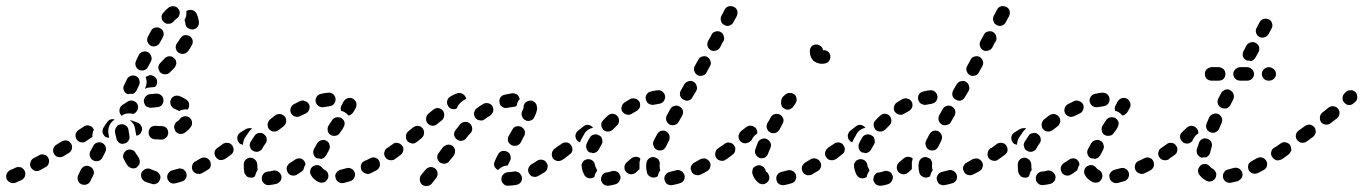

<svg xmlns="http://www.w3.org/2000/svg" viewBox="-36 -586 4530 638"><path d="M264 -32Q255 -37 246 -34Q238 -31 233 -23L224 -4Q220 4 223 13Q225 22 234 26Q238 28 242 28Q247 29 251 27Q255 26 259 23Q262 20 264 16L273 -2Q278 -10 275 -19Q272 -28 264 -32ZM486 23Q482 25 478 26Q473 27 469 25Q457 22 445 17Q437 12 434 4Q431 -5 435 -14Q437 -18 441 -20Q444 -23 448 -25Q452 -26 457 -26Q461 -26 465 -24Q473 -20 480 -18Q487 -16 491 -11Q496 -6 497 0Q497 3 497 6Q497 7 497 8Q497 8 496 9Q495 14 492 17Q490 21 486 23ZM583 -11Q582 -15 579 -18Q576 -22 572 -24Q568 -26 563 -26Q559 -27 555 -25Q545 -22 537 -20Q528 -18 523 -10Q518 -2 520 7Q521 11 524 15Q526 18 530 21Q534 23 538 24Q543 24 547 23Q557 21 568 17Q577 15 582 6Q586 -2 583 -11ZM46 -18Q44 -22 41 -25Q38 -28 34 -30Q29 -31 25 -31Q20 -31 16 -29Q7 -24 -2 -21Q-10 -17 -14 -8Q-17 0 -14 9Q-10 17 -1 21Q7 24 16 21Q25 17 36 12Q44 8 47 -1Q50 -10 46 -18ZM664 -34Q665 -39 664 -43Q664 -47 662 -51Q657 -59 648 -62Q639 -64 631 -60Q622 -55 614 -50Q605 -46 603 -37Q600 -28 604 -20Q606 -16 610 -13Q613 -10 617 -9Q622 -8 626 -8Q630 -8 634 -10Q644 -15 653 -21Q657 -23 660 -26Q663 -30 664 -34ZM124 -62Q120 -70 111 -72Q102 -75 94 -70L75 -60Q67 -55 65 -46Q62 -37 67 -29Q72 -21 81 -18Q90 -16 98 -21L116 -31Q124 -35 126 -44Q129 -53 124 -62ZM387 -37Q381 -46 376 -56Q371 -64 374 -73Q377 -82 385 -87Q389 -89 393 -89Q398 -90 402 -88Q406 -87 410 -84Q413 -81 415 -77Q420 -69 425 -62Q427 -58 428 -54Q429 -49 428 -45Q428 -42 427 -40Q426 -38 424 -36Q422 -34 420 -32Q420 -31 420 -31Q419 -31 419 -30Q411 -25 402 -27Q393 -29 387 -37ZM315 -98Q314 -102 311 -105Q308 -109 304 -111Q296 -115 287 -112Q278 -110 274 -101L264 -83Q260 -75 263 -66Q266 -57 274 -53Q282 -49 291 -51Q300 -54 304 -62L314 -81Q316 -85 316 -89Q317 -93 315 -98ZM718 -90Q716 -94 712 -96Q708 -98 704 -99Q700 -100 695 -99Q691 -98 687 -95Q679 -90 677 -81Q676 -71 681 -64Q684 -60 687 -58Q691 -55 696 -54Q700 -54 704 -55Q709 -56 712 -58L713 -59Q721 -64 722 -73Q724 -82 718 -90ZM200 -109Q197 -113 194 -116Q190 -118 186 -119Q181 -120 177 -119Q172 -118 169 -116L151 -105Q143 -100 141 -91Q139 -82 144 -74Q147 -70 150 -67Q154 -65 158 -64Q163 -63 167 -64Q172 -65 175 -67L193 -78Q201 -83 203 -92Q205 -101 200 -109ZM360 -111Q364 -109 369 -108Q373 -108 377 -109Q387 -111 391 -119Q396 -126 394 -135Q392 -145 391 -154Q390 -163 382 -169Q375 -174 365 -173Q361 -172 357 -170Q353 -168 351 -164Q348 -160 347 -156Q346 -152 346 -147Q348 -136 351 -126Q352 -121 354 -118Q357 -114 360 -111ZM268 -129 250 -117Q243 -111 234 -113Q224 -115 219 -122Q214 -130 215 -139Q217 -148 225 -154L242 -165Q245 -168 250 -169Q254 -170 259 -169Q263 -168 267 -166Q271 -164 273 -160Q274 -159 274 -158Q275 -157 276 -155Q272 -148 271 -139Q271 -135 271 -131Q270 -131 269 -130Q268 -129 268 -129ZM465 -163Q462 -160 460 -156Q458 -152 458 -147Q457 -138 463 -131Q469 -124 479 -123Q490 -123 501 -122Q505 -122 509 -124Q513 -126 516 -129Q520 -132 521 -136Q523 -140 523 -145Q523 -154 517 -161Q510 -167 501 -167Q491 -167 482 -168Q477 -168 473 -167Q469 -166 465 -163ZM332 -177Q338 -184 345 -189Q338 -191 331 -189Q324 -186 320 -180Q314 -172 308 -162Q305 -158 305 -154Q304 -149 305 -145Q306 -141 309 -137Q311 -133 315 -131Q318 -129 321 -129Q324 -128 327 -128Q325 -136 324 -144Q323 -152 325 -161Q327 -170 332 -177ZM413 -157Q414 -149 416 -140Q417 -138 417 -135Q419 -135 421 -136Q422 -137 424 -137Q428 -139 431 -143Q433 -146 435 -151Q438 -160 433 -168Q429 -176 420 -179Q411 -182 403 -185Q401 -186 399 -186Q397 -187 395 -187Q395 -187 395 -187Q403 -181 408 -173Q412 -166 413 -157ZM552 -182Q559 -186 562 -191Q565 -195 569 -197Q573 -199 577 -200Q582 -200 586 -199Q590 -198 594 -195Q601 -189 602 -180Q603 -171 598 -164Q590 -153 578 -145Q570 -140 561 -141Q552 -143 546 -151Q546 -152 546 -152Q545 -153 545 -154Q544 -157 543 -161Q542 -163 543 -164Q543 -166 543 -168Q544 -172 546 -176Q549 -180 552 -182ZM369 -236Q379 -243 389 -249Q397 -254 406 -251Q415 -249 420 -241Q422 -237 423 -232Q423 -228 422 -224Q421 -219 418 -216Q415 -212 412 -210Q410 -209 407 -207Q402 -209 396 -209Q387 -210 378 -207Q373 -205 368 -201Q367 -202 367 -203Q366 -203 366 -204Q360 -211 361 -221Q362 -230 369 -236ZM537 -229Q534 -232 532 -236Q530 -240 530 -244Q529 -249 531 -253Q534 -262 542 -266Q551 -270 560 -267Q573 -262 583 -255Q591 -250 592 -241Q594 -231 589 -224Q589 -223 588 -223Q588 -222 588 -222Q581 -223 575 -222Q566 -221 559 -217Q559 -217 558 -217Q558 -217 558 -218Q552 -221 545 -224Q540 -226 537 -229ZM502 -237Q505 -241 506 -245Q508 -249 507 -254Q507 -263 500 -269Q493 -275 484 -275Q472 -274 461 -273Q452 -271 447 -264Q441 -257 442 -247Q443 -243 445 -239Q447 -235 451 -232Q454 -230 459 -229Q463 -227 467 -228Q476 -229 486 -230Q491 -230 495 -232Q499 -234 502 -237ZM377 -304 386 -323Q390 -331 399 -334Q408 -337 416 -333Q425 -329 427 -320Q430 -311 426 -303L417 -284Q415 -281 412 -278Q410 -276 406 -274Q400 -275 393 -274Q391 -274 389 -273Q388 -273 388 -274Q387 -274 386 -274Q378 -278 375 -287Q372 -296 377 -304ZM449 -327Q448 -328 448 -329Q448 -330 449 -330Q449 -330 449 -331Q450 -331 450 -331Q451 -331 451 -332Q456 -333 460 -336Q465 -337 471 -335Q476 -333 480 -329Q487 -322 486 -313Q486 -303 479 -297Q468 -296 458 -295Q452 -294 446 -291V-292Q450 -300 451 -309Q452 -318 449 -327ZM550 -377Q549 -382 548 -386Q546 -390 542 -393Q539 -396 535 -398Q531 -399 526 -399Q522 -399 518 -397Q514 -395 511 -392Q504 -384 497 -377Q490 -370 490 -361Q491 -352 497 -345Q504 -339 513 -339Q523 -339 529 -346Q537 -354 544 -361Q547 -365 548 -369Q550 -373 550 -377ZM426 -354Q435 -350 444 -353Q452 -356 456 -364L466 -383Q470 -392 466 -400Q463 -409 455 -413Q447 -417 438 -414Q429 -411 425 -403L416 -384Q412 -375 415 -367Q418 -358 426 -354ZM594 -466Q593 -466 593 -467Q592 -467 592 -467Q591 -467 590 -468Q588 -468 586 -469Q583 -469 581 -469Q579 -469 577 -469Q572 -468 569 -465Q565 -462 563 -458Q558 -451 552 -442Q547 -435 548 -426Q550 -416 557 -411Q565 -406 574 -407Q583 -409 589 -416Q596 -426 601 -435Q606 -443 604 -452Q602 -461 594 -466ZM465 -434Q473 -430 482 -433Q491 -436 495 -444Q500 -453 505 -462Q507 -466 508 -470Q508 -475 507 -479Q506 -483 503 -487Q500 -490 496 -492Q488 -497 479 -494Q470 -492 466 -484Q461 -475 456 -465Q451 -456 454 -447Q457 -439 465 -434ZM617 -541Q623 -528 625 -513Q626 -504 620 -496Q614 -489 604 -488Q600 -488 596 -489Q591 -491 588 -493Q584 -496 582 -500Q580 -504 580 -509Q579 -515 577 -520Q582 -527 583 -536Q584 -542 583 -549Q584 -549 585 -550Q586 -550 587 -551Q595 -555 604 -552Q613 -549 617 -541ZM508 -513Q515 -506 524 -507Q534 -507 540 -514Q546 -521 552 -525Q555 -528 558 -531Q560 -535 561 -540Q562 -544 561 -548Q560 -553 557 -556Q554 -560 551 -562Q547 -565 542 -565Q538 -566 534 -565Q529 -564 526 -562Q516 -555 507 -544Q500 -537 501 -528Q501 -519 508 -513Z M896 15Q899 11 899 6Q900 2 899 -2Q896 -11 888 -16Q880 -21 871 -19Q862 -16 854 -16Q845 -15 839 -8Q833 0 834 9Q834 13 836 17Q838 21 842 24Q845 27 849 28Q854 30 858 29Q870 28 882 25Q887 24 890 21Q894 18 896 15ZM1143 -12Q1141 -16 1139 -20Q1136 -23 1132 -25Q1128 -28 1123 -28Q1119 -28 1115 -27Q1105 -24 1096 -22Q1091 -21 1088 -18Q1084 -16 1082 -12Q1079 -8 1078 -4Q1078 1 1079 5Q1081 14 1089 19Q1096 24 1106 22Q1116 19 1128 16Q1137 13 1141 5Q1145 -3 1143 -12ZM1032 21Q1036 21 1041 20Q1045 18 1048 15Q1051 12 1053 8Q1057 0 1054 -9Q1051 -18 1042 -22Q1038 -24 1036 -27Q1034 -30 1030 -33Q1026 -36 1022 -37Q1018 -38 1013 -37Q1009 -36 1005 -34Q997 -29 995 -20Q993 -11 998 -3Q1002 4 1009 10Q1016 16 1023 19Q1028 21 1032 21ZM787 2Q783 0 781 -4Q778 -7 776 -12Q774 -22 774 -34Q774 -37 774 -40Q774 -49 781 -56Q788 -62 797 -62Q806 -61 813 -54Q819 -47 819 -38Q819 -36 819 -34Q819 -28 820 -24Q820 -23 820 -22Q820 -22 820 -21Q815 -14 813 -6Q812 -3 811 0Q810 1 808 2Q806 3 804 4Q800 5 796 4Q791 4 787 2ZM934 -3Q925 -5 920 -13Q918 -17 917 -21Q916 -26 917 -30Q918 -34 921 -38Q923 -42 927 -44Q935 -49 944 -55Q947 -58 952 -59Q956 -60 960 -60Q965 -59 969 -57Q972 -54 975 -51Q977 -48 978 -45Q979 -42 979 -39Q975 -33 973 -25Q973 -23 972 -21Q972 -20 971 -20Q971 -20 970 -19Q961 -12 951 -6Q944 -1 934 -3ZM1224 -51Q1222 -55 1219 -58Q1215 -60 1211 -62Q1207 -63 1202 -63Q1198 -62 1194 -60Q1185 -55 1175 -51Q1171 -49 1168 -46Q1165 -43 1164 -38Q1162 -34 1163 -30Q1163 -25 1165 -21Q1169 -13 1178 -10Q1186 -6 1195 -10Q1205 -15 1215 -20Q1223 -25 1226 -34Q1228 -42 1224 -51ZM1287 -73Q1288 -78 1287 -82Q1286 -86 1283 -90Q1278 -98 1269 -99Q1260 -101 1252 -95L1250 -94Q1247 -92 1244 -88Q1242 -84 1241 -80Q1240 -75 1241 -71Q1242 -66 1245 -63Q1250 -55 1259 -54Q1268 -52 1276 -57L1278 -59Q1282 -61 1284 -65Q1286 -69 1287 -73ZM718 -62 730 -71Q738 -76 740 -85Q741 -94 736 -102Q731 -110 722 -111Q713 -113 705 -108L693 -99L687 -95Q680 -90 678 -81Q676 -72 682 -64Q684 -60 688 -58Q692 -56 696 -55Q700 -54 705 -55Q709 -56 713 -59ZM1007 -90Q1012 -99 1018 -110Q1023 -118 1032 -120Q1041 -123 1049 -118Q1053 -116 1056 -112Q1058 -109 1059 -104Q1061 -100 1060 -96Q1059 -91 1057 -87Q1052 -78 1048 -70Q1045 -66 1042 -63Q1039 -60 1034 -59Q1033 -58 1032 -58Q1031 -58 1030 -58Q1029 -58 1027 -59Q1022 -60 1018 -60Q1018 -60 1017 -60Q1017 -60 1017 -60Q1009 -64 1006 -73Q1003 -82 1007 -90ZM795 -98Q796 -94 798 -90Q801 -87 805 -85Q809 -82 813 -82Q818 -81 822 -82Q826 -84 830 -86Q834 -89 836 -93Q840 -101 846 -109Q849 -112 850 -117Q851 -121 850 -125Q850 -130 847 -134Q845 -137 841 -140Q834 -146 825 -144Q815 -143 810 -135Q803 -125 797 -115Q795 -112 794 -107Q793 -103 795 -98ZM792 -160Q786 -160 781 -157L763 -146Q755 -141 753 -132Q751 -123 756 -115Q758 -111 762 -108Q766 -106 770 -105Q770 -105 771 -105Q771 -105 771 -105Q771 -108 772 -111Q773 -119 777 -127Q784 -138 792 -149Q796 -154 802 -159Q797 -161 792 -160ZM1065 -183 1056 -169Q1053 -165 1053 -161Q1052 -157 1053 -152Q1053 -148 1056 -144Q1058 -140 1062 -138Q1070 -133 1079 -135Q1088 -136 1093 -144L1103 -158L1105 -162Q1110 -170 1109 -179Q1107 -188 1099 -193Q1095 -196 1091 -196Q1086 -197 1082 -196Q1078 -196 1074 -193Q1070 -191 1068 -187ZM853 -173Q853 -169 854 -165Q855 -160 858 -157Q861 -154 865 -151Q869 -149 874 -149Q878 -148 882 -150Q887 -151 890 -154Q898 -160 906 -166Q913 -172 915 -181Q916 -190 911 -198Q905 -205 896 -207Q887 -208 879 -203Q870 -196 861 -189Q858 -186 856 -182Q854 -178 853 -173ZM931 -210Q935 -202 944 -199Q953 -196 961 -200Q971 -205 980 -209Q988 -213 991 -221Q995 -230 991 -239Q987 -247 978 -250Q970 -254 961 -250Q951 -245 941 -240Q933 -236 930 -227Q927 -218 931 -210ZM1103 -243Q1103 -244 1103 -244L1106 -249Q1111 -257 1120 -260Q1129 -262 1137 -258Q1145 -253 1148 -244Q1150 -235 1146 -227Q1142 -220 1138 -213Q1135 -209 1131 -206Q1127 -203 1122 -202Q1117 -208 1111 -212Q1105 -216 1097 -218Q1096 -223 1096 -227Q1097 -232 1099 -236Q1101 -240 1103 -243Q1103 -243 1103 -243ZM1013 -247Q1014 -243 1017 -239Q1020 -235 1023 -233Q1027 -231 1032 -230Q1036 -229 1040 -230Q1050 -232 1059 -233Q1068 -234 1074 -241Q1080 -249 1079 -258Q1078 -267 1071 -273Q1063 -279 1054 -278Q1043 -277 1030 -274Q1021 -272 1016 -264Q1011 -256 1013 -247Z M1410 -26Q1406 -29 1402 -30Q1398 -31 1393 -31Q1389 -30 1385 -28Q1381 -26 1378 -22L1363 -4Q1358 3 1359 12Q1360 22 1367 28Q1374 33 1383 32Q1393 31 1399 24L1413 6Q1419 -2 1418 -11Q1417 -20 1410 -26ZM1698 2Q1697 -3 1694 -6Q1692 -10 1688 -13Q1684 -15 1680 -16Q1676 -17 1671 -16Q1661 -14 1652 -14Q1648 -13 1644 -12Q1640 -10 1637 -7Q1633 -4 1632 0Q1630 5 1630 9Q1630 18 1637 25Q1643 32 1653 31Q1666 31 1681 28Q1690 26 1695 19Q1700 11 1698 2ZM1783 -28Q1784 -32 1784 -37Q1783 -41 1780 -45Q1776 -53 1766 -55Q1757 -57 1749 -52Q1739 -45 1730 -40Q1726 -38 1724 -34Q1721 -31 1720 -27Q1718 -22 1719 -18Q1720 -13 1722 -9Q1724 -6 1727 -3Q1731 0 1735 1Q1740 2 1744 2Q1748 1 1752 -1Q1763 -7 1774 -14Q1777 -16 1780 -20Q1782 -23 1783 -28ZM1632 -84Q1641 -86 1649 -82Q1658 -78 1660 -69Q1663 -60 1659 -52Q1654 -43 1651 -36Q1643 -36 1636 -33Q1627 -29 1621 -23Q1620 -22 1619 -21Q1611 -25 1607 -33Q1604 -42 1608 -50Q1612 -60 1619 -73Q1623 -81 1632 -84ZM1468 -101Q1464 -104 1460 -105Q1455 -106 1451 -105Q1446 -105 1443 -102Q1439 -100 1436 -97L1422 -78Q1416 -71 1417 -61Q1419 -52 1426 -46Q1429 -44 1434 -43Q1438 -41 1443 -42Q1447 -43 1451 -45Q1455 -47 1457 -51L1472 -69Q1477 -77 1476 -86Q1475 -95 1468 -101ZM1847 -73Q1848 -78 1847 -82Q1846 -86 1843 -90Q1838 -98 1829 -99Q1819 -101 1812 -95L1807 -92Q1803 -89 1801 -85Q1798 -81 1798 -77Q1797 -73 1798 -68Q1799 -64 1801 -60Q1807 -53 1816 -51Q1825 -50 1833 -55L1838 -59Q1842 -61 1844 -65Q1846 -69 1847 -73ZM1304 -86Q1305 -90 1304 -95Q1303 -99 1300 -102Q1294 -110 1285 -111Q1276 -113 1269 -107Q1260 -101 1252 -95Q1245 -90 1243 -81Q1241 -72 1247 -64Q1252 -57 1261 -55Q1270 -53 1278 -59Q1286 -64 1295 -71Q1299 -74 1301 -78Q1303 -81 1304 -86ZM1652 -118Q1653 -114 1656 -110Q1659 -107 1663 -104Q1671 -100 1680 -102Q1689 -104 1694 -112L1705 -133Q1708 -137 1708 -141Q1709 -146 1708 -150Q1707 -154 1704 -158Q1701 -161 1697 -164Q1689 -168 1680 -166Q1671 -164 1667 -156L1655 -135Q1652 -131 1652 -127Q1651 -122 1652 -118ZM1373 -144Q1374 -148 1372 -152Q1371 -157 1368 -160Q1362 -167 1353 -168Q1343 -168 1336 -162L1320 -149Q1313 -143 1313 -133Q1312 -124 1318 -117Q1321 -114 1325 -112Q1329 -110 1334 -109Q1338 -109 1342 -110Q1346 -112 1350 -115L1366 -128Q1369 -131 1371 -135Q1373 -139 1373 -144ZM1525 -176Q1518 -182 1509 -181Q1499 -180 1493 -173Q1486 -164 1478 -154Q1472 -147 1473 -137Q1475 -128 1482 -123Q1485 -120 1490 -119Q1494 -117 1499 -118Q1503 -119 1507 -121Q1511 -123 1513 -127Q1520 -136 1528 -144Q1534 -151 1533 -160Q1532 -170 1525 -176ZM1435 -219Q1429 -226 1419 -227Q1410 -227 1403 -221L1387 -208Q1380 -201 1380 -192Q1379 -183 1385 -176Q1391 -169 1401 -168Q1410 -168 1417 -174L1433 -187Q1440 -193 1440 -203Q1441 -212 1435 -219ZM1703 -225Q1702 -222 1699 -216Q1695 -207 1699 -199Q1702 -190 1711 -186Q1715 -184 1719 -184Q1724 -184 1728 -186Q1732 -187 1735 -190Q1738 -193 1740 -198Q1744 -206 1746 -212Q1749 -221 1749 -227Q1749 -229 1748 -230Q1748 -240 1741 -246Q1734 -252 1725 -252Q1720 -251 1716 -249Q1712 -248 1709 -244Q1706 -241 1705 -237Q1703 -232 1704 -228Q1704 -228 1704 -228Q1704 -228 1704 -228Q1703 -227 1703 -225ZM1603 -217Q1604 -221 1603 -225Q1602 -230 1600 -234Q1595 -241 1586 -243Q1576 -245 1569 -240Q1558 -234 1548 -226Q1544 -223 1542 -219Q1540 -215 1539 -211Q1539 -206 1540 -202Q1541 -198 1544 -194Q1549 -187 1559 -186Q1568 -184 1575 -190Q1584 -197 1593 -202Q1597 -205 1599 -209Q1602 -212 1603 -217ZM1460 -265Q1473 -273 1484 -276Q1493 -279 1501 -274Q1509 -270 1512 -261Q1513 -260 1513 -259Q1513 -258 1513 -257Q1507 -255 1502 -251Q1494 -246 1489 -239Q1484 -233 1482 -226Q1475 -222 1466 -224Q1457 -226 1453 -234Q1448 -242 1450 -251Q1452 -260 1460 -265ZM1666 -276Q1653 -274 1640 -271Q1631 -269 1626 -261Q1622 -253 1624 -244Q1625 -240 1627 -236Q1630 -233 1634 -230Q1638 -228 1642 -227Q1647 -227 1651 -228Q1661 -230 1671 -231Q1674 -232 1677 -232Q1679 -233 1681 -235Q1682 -239 1683 -244Q1686 -251 1691 -257Q1690 -261 1688 -265Q1686 -269 1683 -271Q1679 -274 1675 -275Q1671 -276 1666 -276Z M2025 -3Q2024 -3 2024 -4Q2024 -4 2024 -4Q2022 -7 2021 -10Q2020 -12 2018 -13Q2016 -15 2013 -16Q2009 -18 2005 -18Q2000 -19 1996 -17Q1988 -14 1981 -13Q1976 -13 1972 -11Q1968 -8 1966 -5Q1963 -1 1962 3Q1961 8 1961 12Q1963 21 1970 27Q1978 32 1987 31Q1998 30 2010 26Q2019 23 2023 14Q2028 6 2025 -3ZM2237 12Q2239 8 2239 4Q2240 -1 2238 -5Q2235 -14 2227 -18Q2219 -23 2210 -20Q2199 -17 2190 -15Q2181 -13 2176 -6Q2170 2 2172 11Q2173 15 2175 19Q2177 23 2181 26Q2185 28 2189 29Q2193 30 2198 29Q2210 27 2223 23Q2228 22 2231 19Q2235 16 2237 12ZM1906 -4Q1899 -17 1897 -31Q1896 -36 1897 -40Q1898 -44 1901 -48Q1903 -52 1907 -54Q1911 -56 1915 -57Q1925 -58 1932 -53Q1940 -47 1941 -38Q1942 -32 1945 -27Q1946 -25 1947 -23Q1948 -21 1948 -18Q1942 -11 1940 -2Q1940 0 1939 2Q1939 2 1938 3Q1938 3 1937 3Q1929 8 1920 6Q1911 4 1906 -4ZM2114 -12Q2111 -23 2111 -35Q2111 -39 2112 -44Q2113 -53 2120 -59Q2127 -65 2137 -64Q2141 -63 2145 -61Q2149 -59 2152 -56Q2154 -52 2156 -48Q2157 -43 2156 -39Q2156 -37 2156 -35Q2156 -29 2157 -24Q2158 -23 2158 -22Q2158 -21 2158 -20Q2158 -19 2157 -19Q2152 -11 2150 -2Q2150 -2 2150 -1Q2148 1 2146 2Q2144 3 2142 3Q2133 6 2125 1Q2116 -3 2114 -12ZM2322 -48Q2320 -52 2316 -55Q2313 -57 2309 -59Q2304 -60 2300 -59Q2295 -59 2291 -57Q2281 -51 2272 -46Q2268 -44 2265 -41Q2262 -37 2260 -33Q2259 -29 2259 -24Q2260 -20 2262 -16Q2266 -7 2275 -5Q2284 -2 2292 -6Q2303 -11 2313 -17Q2322 -22 2324 -31Q2327 -40 2322 -48ZM2086 -63Q2082 -65 2078 -65Q2073 -65 2069 -64Q2065 -62 2061 -59Q2054 -53 2047 -47Q2040 -41 2039 -32Q2038 -23 2044 -15Q2050 -8 2059 -7Q2068 -6 2076 -12Q2082 -18 2089 -24Q2089 -29 2089 -35Q2089 -41 2089 -47Q2090 -53 2092 -59Q2089 -62 2086 -63ZM2389 -73Q2390 -78 2389 -82Q2388 -86 2385 -90Q2380 -98 2371 -99Q2362 -101 2354 -95Q2352 -94 2350 -93Q2342 -87 2341 -78Q2339 -69 2344 -61Q2349 -54 2359 -52Q2368 -50 2375 -55Q2378 -57 2380 -59Q2384 -61 2386 -65Q2388 -69 2389 -73ZM1861 -104Q1859 -108 1855 -110Q1851 -112 1846 -113Q1842 -113 1838 -112Q1833 -111 1830 -108Q1820 -101 1812 -96Q1809 -93 1806 -89Q1804 -86 1803 -81Q1802 -77 1803 -72Q1804 -68 1806 -64Q1812 -57 1821 -55Q1830 -53 1838 -58Q1846 -64 1857 -73Q1865 -78 1866 -87Q1867 -97 1861 -104ZM1938 -139Q1947 -141 1955 -136Q1959 -134 1962 -131Q1964 -127 1965 -123Q1966 -118 1966 -114Q1965 -109 1963 -106Q1958 -98 1954 -90Q1951 -84 1946 -81Q1940 -77 1934 -77Q1932 -78 1929 -79Q1926 -79 1924 -79Q1915 -84 1913 -92Q1910 -101 1914 -110Q1918 -119 1924 -129Q1929 -137 1938 -139ZM2136 -101Q2137 -96 2140 -93Q2143 -90 2147 -88Q2151 -86 2156 -86Q2160 -86 2165 -87Q2169 -89 2172 -92Q2175 -95 2177 -99Q2182 -109 2187 -119Q2191 -128 2188 -137Q2185 -145 2177 -150Q2173 -152 2168 -152Q2164 -152 2160 -151Q2155 -149 2152 -146Q2149 -143 2147 -139Q2141 -128 2136 -118Q2134 -114 2134 -109Q2134 -105 2136 -101ZM1933 -161Q1934 -161 1935 -161Q1935 -162 1935 -162Q1935 -162 1934 -162Q1929 -169 1919 -171Q1910 -172 1903 -166L1885 -152Q1881 -149 1879 -145Q1877 -141 1876 -137Q1876 -132 1877 -128Q1878 -124 1881 -120Q1883 -118 1885 -116Q1888 -114 1891 -113Q1892 -116 1894 -120Q1899 -130 1905 -140Q1909 -148 1916 -153Q1924 -159 1933 -161ZM2001 -156Q2007 -162 2014 -169Q2021 -175 2021 -185Q2021 -194 2015 -201Q2008 -208 1999 -208Q1990 -208 1983 -201Q1975 -194 1968 -186Q1965 -183 1963 -179Q1962 -175 1962 -170Q1962 -166 1964 -162Q1966 -158 1969 -154Q1969 -154 1969 -154Q1970 -154 1970 -154Q1971 -153 1972 -152Q1979 -148 1987 -149Q1995 -150 2001 -156ZM2189 -172Q2197 -168 2206 -171Q2215 -173 2219 -181L2231 -202Q2235 -210 2233 -219Q2230 -228 2222 -232Q2214 -237 2205 -234Q2196 -232 2191 -223L2180 -203Q2176 -195 2178 -186Q2181 -177 2189 -172ZM2040 -246Q2049 -252 2058 -257Q2067 -261 2075 -258Q2084 -256 2089 -247Q2091 -243 2091 -239Q2092 -235 2090 -230Q2089 -226 2086 -223Q2083 -219 2079 -217Q2071 -213 2063 -208Q2056 -203 2048 -205Q2040 -206 2035 -212Q2034 -213 2033 -214Q2033 -214 2033 -214Q2033 -215 2032 -215Q2027 -223 2030 -232Q2032 -241 2040 -246ZM2127 -282Q2138 -285 2149 -286Q2159 -287 2166 -281Q2173 -275 2174 -266Q2175 -262 2173 -257Q2172 -253 2169 -249Q2167 -246 2163 -244Q2159 -242 2154 -241Q2146 -240 2137 -238Q2132 -237 2128 -238Q2124 -239 2120 -241Q2117 -243 2115 -245Q2113 -248 2112 -251Q2111 -252 2110 -254Q2110 -255 2110 -255Q2110 -255 2110 -256Q2108 -265 2113 -273Q2118 -280 2127 -282ZM2235 -255Q2243 -250 2252 -252Q2261 -255 2265 -263L2277 -283Q2282 -291 2279 -300Q2277 -309 2269 -314Q2261 -319 2252 -316Q2243 -314 2238 -306L2226 -285Q2222 -277 2224 -268Q2227 -259 2235 -255ZM2282 -336Q2290 -332 2299 -335Q2308 -337 2312 -346L2323 -366Q2328 -374 2325 -383Q2322 -392 2314 -397Q2306 -401 2297 -398Q2288 -396 2284 -387L2273 -367Q2268 -359 2271 -350Q2274 -341 2282 -336ZM2325 -464 2317 -450Q2313 -442 2315 -433Q2318 -424 2326 -419Q2334 -415 2343 -418Q2352 -420 2357 -429L2364 -443L2368 -449Q2372 -457 2369 -466Q2367 -475 2358 -480Q2350 -484 2341 -481Q2332 -479 2328 -470ZM2371 -503Q2379 -498 2388 -501Q2397 -504 2401 -512L2412 -532Q2416 -541 2414 -550Q2411 -559 2403 -563Q2394 -567 2385 -565Q2376 -562 2372 -554L2361 -533Q2357 -525 2360 -516Q2362 -507 2371 -503Z M2607 13Q2609 9 2610 4Q2610 0 2609 -5Q2606 -13 2598 -18Q2590 -22 2581 -20Q2571 -17 2562 -15Q2552 -13 2547 -5Q2542 2 2544 12Q2545 16 2547 20Q2550 23 2553 26Q2557 28 2561 29Q2566 30 2570 29Q2582 27 2594 23Q2598 22 2602 19Q2605 17 2607 13ZM2501 26Q2511 24 2516 17Q2519 13 2520 9Q2521 4 2520 0Q2519 -4 2517 -8Q2515 -12 2511 -15Q2510 -15 2509 -17Q2508 -18 2508 -21Q2506 -25 2504 -28Q2501 -32 2497 -34Q2493 -36 2489 -37Q2484 -37 2480 -36Q2476 -35 2472 -32Q2468 -30 2466 -26Q2464 -22 2464 -17Q2463 -13 2464 -9Q2467 1 2472 8Q2477 16 2485 22Q2492 27 2501 26ZM2689 -49Q2687 -53 2683 -55Q2680 -58 2675 -59Q2671 -60 2667 -60Q2662 -59 2658 -57Q2649 -51 2640 -46Q2632 -41 2629 -32Q2627 -23 2631 -15Q2633 -11 2637 -8Q2640 -6 2645 -4Q2649 -3 2654 -4Q2658 -4 2662 -6Q2671 -12 2682 -18Q2690 -23 2692 -32Q2694 -41 2689 -49ZM2748 -90Q2746 -94 2742 -96Q2738 -98 2734 -99Q2729 -100 2725 -99Q2721 -98 2717 -95L2715 -94Q2708 -89 2706 -80Q2704 -70 2710 -63Q2712 -59 2716 -57Q2720 -54 2724 -54Q2729 -53 2733 -54Q2737 -55 2741 -57L2743 -59Q2751 -64 2752 -73Q2754 -82 2748 -90ZM2403 -103Q2398 -111 2388 -112Q2379 -114 2372 -108Q2361 -100 2354 -96Q2347 -90 2345 -81Q2343 -72 2348 -64Q2351 -61 2355 -58Q2359 -56 2363 -55Q2367 -54 2372 -55Q2376 -56 2380 -58Q2387 -63 2398 -72Q2406 -77 2407 -87Q2409 -96 2403 -103ZM2488 -61Q2492 -60 2496 -60Q2501 -60 2505 -62Q2509 -64 2512 -68Q2515 -71 2516 -75Q2520 -84 2524 -95Q2526 -99 2526 -103Q2526 -108 2524 -112Q2522 -116 2519 -119Q2516 -122 2512 -124Q2503 -128 2495 -124Q2486 -121 2482 -112Q2478 -101 2474 -90Q2471 -81 2475 -73Q2479 -65 2488 -61ZM2480 -142Q2481 -147 2480 -151Q2478 -156 2476 -160Q2473 -163 2469 -165Q2465 -168 2461 -168Q2456 -169 2452 -168Q2447 -166 2444 -164L2426 -150Q2423 -147 2421 -143Q2419 -139 2418 -135Q2418 -130 2419 -126Q2420 -122 2423 -118Q2425 -115 2429 -113Q2433 -110 2438 -110Q2442 -109 2446 -111Q2451 -112 2454 -114L2461 -120Q2461 -120 2462 -121Q2465 -129 2471 -135Q2475 -139 2480 -142ZM2523 -146Q2531 -142 2540 -144Q2549 -147 2554 -155Q2559 -164 2564 -174Q2569 -182 2567 -191Q2564 -200 2556 -205Q2548 -209 2539 -207Q2530 -205 2525 -196Q2520 -186 2514 -177Q2510 -169 2512 -160Q2515 -151 2523 -146ZM2560 -250Q2560 -255 2562 -259Q2564 -263 2567 -266L2574 -272Q2581 -278 2590 -277Q2600 -277 2606 -270Q2611 -264 2611 -256Q2612 -249 2607 -242Q2605 -238 2600 -232Q2598 -228 2594 -226Q2590 -223 2586 -222Q2582 -221 2577 -222Q2573 -223 2569 -226Q2563 -229 2561 -236Q2558 -242 2560 -249Q2560 -249 2560 -250Q2560 -250 2560 -250ZM2722 -405Q2725 -396 2721 -387Q2717 -379 2709 -376Q2702 -374 2695 -374Q2687 -374 2679 -377Q2672 -380 2666 -385Q2661 -391 2658 -398Q2655 -406 2655 -414Q2655 -416 2655 -417Q2655 -426 2662 -433Q2669 -439 2679 -438Q2686 -437 2692 -432Q2698 -427 2699 -419Q2707 -420 2713 -416Q2720 -412 2722 -405Z M2930 -3Q2929 -3 2929 -4Q2929 -4 2929 -4Q2927 -7 2926 -10Q2925 -12 2923 -13Q2921 -15 2918 -16Q2914 -18 2910 -18Q2905 -19 2901 -17Q2893 -14 2886 -13Q2881 -13 2877 -11Q2873 -8 2871 -5Q2868 -1 2867 3Q2866 8 2866 12Q2868 21 2875 27Q2883 32 2892 31Q2903 30 2915 26Q2924 23 2928 14Q2933 6 2930 -3ZM3142 12Q3144 8 3144 4Q3145 -1 3143 -5Q3140 -14 3132 -18Q3124 -23 3115 -20Q3104 -17 3095 -15Q3086 -13 3081 -6Q3075 2 3077 11Q3078 15 3080 19Q3082 23 3086 26Q3090 28 3094 29Q3098 30 3103 29Q3115 27 3128 23Q3133 22 3136 19Q3140 16 3142 12ZM2811 -4Q2804 -17 2802 -31Q2801 -36 2802 -40Q2803 -44 2806 -48Q2808 -52 2812 -54Q2816 -56 2820 -57Q2830 -58 2837 -53Q2845 -47 2846 -38Q2847 -32 2850 -27Q2851 -25 2852 -23Q2853 -21 2853 -18Q2847 -11 2845 -2Q2845 0 2844 2Q2844 2 2843 3Q2843 3 2842 3Q2834 8 2825 6Q2816 4 2811 -4ZM3019 -12Q3016 -23 3016 -35Q3016 -39 3017 -44Q3018 -53 3025 -59Q3032 -65 3042 -64Q3046 -63 3050 -61Q3054 -59 3057 -56Q3059 -52 3061 -48Q3062 -43 3061 -39Q3061 -37 3061 -35Q3061 -29 3062 -24Q3063 -23 3063 -22Q3063 -21 3063 -20Q3063 -19 3062 -19Q3057 -11 3055 -2Q3055 -2 3055 -1Q3053 1 3051 2Q3049 3 3047 3Q3038 6 3030 1Q3021 -3 3019 -12ZM3227 -48Q3225 -52 3221 -55Q3218 -57 3214 -59Q3209 -60 3205 -59Q3200 -59 3196 -57Q3186 -51 3177 -46Q3173 -44 3170 -41Q3167 -37 3165 -33Q3164 -29 3164 -24Q3165 -20 3167 -16Q3171 -7 3180 -5Q3189 -2 3197 -6Q3208 -11 3218 -17Q3227 -22 3229 -31Q3232 -40 3227 -48ZM2991 -63Q2987 -65 2983 -65Q2978 -65 2974 -64Q2970 -62 2966 -59Q2959 -53 2952 -47Q2945 -41 2944 -32Q2943 -23 2949 -15Q2955 -8 2964 -7Q2973 -6 2981 -12Q2987 -18 2994 -24Q2994 -29 2994 -35Q2994 -41 2994 -47Q2995 -53 2997 -59Q2994 -62 2991 -63ZM3294 -73Q3295 -78 3294 -82Q3293 -86 3290 -90Q3285 -98 3276 -99Q3267 -101 3259 -95Q3257 -94 3255 -93Q3247 -87 3246 -78Q3244 -69 3249 -61Q3254 -54 3264 -52Q3273 -50 3280 -55Q3283 -57 3285 -59Q3289 -61 3291 -65Q3293 -69 3294 -73ZM2766 -104Q2764 -108 2760 -110Q2756 -112 2751 -113Q2747 -113 2743 -112Q2738 -111 2735 -108Q2725 -101 2717 -96Q2714 -93 2711 -89Q2709 -86 2708 -81Q2707 -77 2708 -72Q2709 -68 2711 -64Q2717 -57 2726 -55Q2735 -53 2743 -58Q2751 -64 2762 -73Q2770 -78 2771 -87Q2772 -97 2766 -104ZM2843 -139Q2852 -141 2860 -136Q2864 -134 2867 -131Q2869 -127 2870 -123Q2871 -118 2871 -114Q2870 -109 2868 -106Q2863 -98 2859 -90Q2856 -84 2851 -81Q2845 -77 2839 -77Q2837 -78 2834 -79Q2831 -79 2829 -79Q2820 -84 2818 -92Q2815 -101 2819 -110Q2823 -119 2829 -129Q2834 -137 2843 -139ZM3041 -101Q3042 -96 3045 -93Q3048 -90 3052 -88Q3056 -86 3061 -86Q3065 -86 3070 -87Q3074 -89 3077 -92Q3080 -95 3082 -99Q3087 -109 3092 -119Q3096 -128 3093 -137Q3090 -145 3082 -150Q3078 -152 3073 -152Q3069 -152 3065 -151Q3060 -149 3057 -146Q3054 -143 3052 -139Q3046 -128 3041 -118Q3039 -114 3039 -109Q3039 -105 3041 -101ZM2838 -161Q2839 -161 2840 -161Q2840 -162 2840 -162Q2840 -162 2839 -162Q2834 -169 2824 -171Q2815 -172 2808 -166L2790 -152Q2786 -149 2784 -145Q2782 -141 2781 -137Q2781 -132 2782 -128Q2783 -124 2786 -120Q2788 -118 2790 -116Q2793 -114 2796 -113Q2797 -116 2799 -120Q2804 -130 2810 -140Q2814 -148 2821 -153Q2829 -159 2838 -161ZM2906 -156Q2912 -162 2919 -169Q2926 -175 2926 -185Q2926 -194 2920 -201Q2913 -208 2904 -208Q2895 -208 2888 -201Q2880 -194 2873 -186Q2870 -183 2868 -179Q2867 -175 2867 -170Q2867 -166 2869 -162Q2871 -158 2874 -154Q2874 -154 2874 -154Q2875 -154 2875 -154Q2876 -153 2877 -152Q2884 -148 2892 -149Q2900 -150 2906 -156ZM3094 -172Q3102 -168 3111 -171Q3120 -173 3124 -181L3136 -202Q3140 -210 3138 -219Q3135 -228 3127 -232Q3119 -237 3110 -234Q3101 -232 3096 -223L3085 -203Q3081 -195 3083 -186Q3086 -177 3094 -172ZM2945 -246Q2954 -252 2963 -257Q2972 -261 2980 -258Q2989 -256 2994 -247Q2996 -243 2996 -239Q2997 -235 2995 -230Q2994 -226 2991 -223Q2988 -219 2984 -217Q2976 -213 2968 -208Q2961 -203 2953 -205Q2945 -206 2940 -212Q2939 -213 2938 -214Q2938 -214 2938 -214Q2938 -215 2937 -215Q2932 -223 2935 -232Q2937 -241 2945 -246ZM3032 -282Q3043 -285 3054 -286Q3064 -287 3071 -281Q3078 -275 3079 -266Q3080 -262 3078 -257Q3077 -253 3074 -249Q3072 -246 3068 -244Q3064 -242 3059 -241Q3051 -240 3042 -238Q3037 -237 3033 -238Q3029 -239 3025 -241Q3022 -243 3020 -245Q3018 -248 3017 -251Q3016 -252 3015 -254Q3015 -255 3015 -255Q3015 -255 3015 -256Q3013 -265 3018 -273Q3023 -280 3032 -282ZM3140 -255Q3148 -250 3157 -252Q3166 -255 3170 -263L3182 -283Q3187 -291 3184 -300Q3182 -309 3174 -314Q3166 -319 3157 -316Q3148 -314 3143 -306L3131 -285Q3127 -277 3129 -268Q3132 -259 3140 -255ZM3187 -336Q3195 -332 3204 -335Q3213 -337 3217 -346L3228 -366Q3233 -374 3230 -383Q3227 -392 3219 -397Q3211 -401 3202 -398Q3193 -396 3189 -387L3178 -367Q3173 -359 3176 -350Q3179 -341 3187 -336ZM3230 -464 3222 -450Q3218 -442 3220 -433Q3223 -424 3231 -419Q3239 -415 3248 -418Q3257 -420 3262 -429L3269 -443L3273 -449Q3277 -457 3274 -466Q3272 -475 3263 -480Q3255 -484 3246 -481Q3237 -479 3233 -470ZM3276 -503Q3284 -498 3293 -501Q3302 -504 3306 -512L3317 -532Q3321 -541 3319 -550Q3316 -559 3308 -563Q3299 -567 3290 -565Q3281 -562 3277 -554L3266 -533Q3262 -525 3265 -516Q3267 -507 3276 -503Z M3468 15Q3471 11 3471 6Q3472 2 3471 -2Q3468 -11 3460 -16Q3452 -21 3443 -19Q3434 -16 3426 -16Q3417 -15 3411 -8Q3405 0 3406 9Q3406 13 3408 17Q3410 21 3414 24Q3417 27 3421 28Q3426 30 3430 29Q3442 28 3454 25Q3459 24 3462 21Q3466 18 3468 15ZM3715 -12Q3713 -16 3711 -20Q3708 -23 3704 -25Q3700 -28 3695 -28Q3691 -28 3687 -27Q3677 -24 3668 -22Q3663 -21 3660 -18Q3656 -16 3654 -12Q3651 -8 3650 -4Q3650 1 3651 5Q3653 14 3661 19Q3668 24 3678 22Q3688 19 3700 16Q3709 13 3713 5Q3717 -3 3715 -12ZM3604 21Q3608 21 3613 20Q3617 18 3620 15Q3623 12 3625 8Q3629 0 3626 -9Q3623 -18 3614 -22Q3610 -24 3608 -27Q3606 -30 3602 -33Q3598 -36 3594 -37Q3590 -38 3585 -37Q3581 -36 3577 -34Q3569 -29 3567 -20Q3565 -11 3570 -3Q3574 4 3581 10Q3588 16 3595 19Q3600 21 3604 21ZM3359 2Q3355 0 3353 -4Q3350 -7 3348 -12Q3346 -22 3346 -34Q3346 -37 3346 -40Q3346 -49 3353 -56Q3360 -62 3369 -62Q3378 -61 3385 -54Q3391 -47 3391 -38Q3391 -36 3391 -34Q3391 -28 3392 -24Q3392 -23 3392 -22Q3392 -22 3392 -21Q3387 -14 3385 -6Q3384 -3 3383 0Q3382 1 3380 2Q3378 3 3376 4Q3372 5 3368 4Q3363 4 3359 2ZM3506 -3Q3497 -5 3492 -13Q3490 -17 3489 -21Q3488 -26 3489 -30Q3490 -34 3493 -38Q3495 -42 3499 -44Q3507 -49 3516 -55Q3519 -58 3524 -59Q3528 -60 3532 -60Q3537 -59 3541 -57Q3544 -54 3547 -51Q3549 -48 3550 -45Q3551 -42 3551 -39Q3547 -33 3545 -25Q3545 -23 3544 -21Q3544 -20 3543 -20Q3543 -20 3542 -19Q3533 -12 3523 -6Q3516 -1 3506 -3ZM3796 -51Q3794 -55 3791 -58Q3787 -60 3783 -62Q3779 -63 3774 -63Q3770 -62 3766 -60Q3757 -55 3747 -51Q3743 -49 3740 -46Q3737 -43 3736 -38Q3734 -34 3735 -30Q3735 -25 3737 -21Q3741 -13 3750 -10Q3758 -6 3767 -10Q3777 -15 3787 -20Q3795 -25 3798 -34Q3800 -42 3796 -51ZM3859 -73Q3860 -78 3859 -82Q3858 -86 3855 -90Q3850 -98 3841 -99Q3832 -101 3824 -95L3822 -94Q3819 -92 3816 -88Q3814 -84 3813 -80Q3812 -75 3813 -71Q3814 -66 3817 -63Q3822 -55 3831 -54Q3840 -52 3848 -57L3850 -59Q3854 -61 3856 -65Q3858 -69 3859 -73ZM3290 -62 3302 -71Q3310 -76 3312 -85Q3313 -94 3308 -102Q3303 -110 3294 -111Q3285 -113 3277 -108L3265 -99L3259 -95Q3252 -90 3250 -81Q3248 -72 3254 -64Q3256 -60 3260 -58Q3264 -56 3268 -55Q3272 -54 3277 -55Q3281 -56 3285 -59ZM3579 -90Q3584 -99 3590 -110Q3595 -118 3604 -120Q3613 -123 3621 -118Q3625 -116 3628 -112Q3630 -109 3631 -104Q3633 -100 3632 -96Q3631 -91 3629 -87Q3624 -78 3620 -70Q3617 -66 3614 -63Q3611 -60 3606 -59Q3605 -58 3604 -58Q3603 -58 3602 -58Q3601 -58 3599 -59Q3594 -60 3590 -60Q3590 -60 3589 -60Q3589 -60 3589 -60Q3581 -64 3578 -73Q3575 -82 3579 -90ZM3367 -98Q3368 -94 3370 -90Q3373 -87 3377 -85Q3381 -82 3385 -82Q3390 -81 3394 -82Q3398 -84 3402 -86Q3406 -89 3408 -93Q3412 -101 3418 -109Q3421 -112 3422 -117Q3423 -121 3422 -125Q3422 -130 3419 -134Q3417 -137 3413 -140Q3406 -146 3397 -144Q3387 -143 3382 -135Q3375 -125 3369 -115Q3367 -112 3366 -107Q3365 -103 3367 -98ZM3364 -160Q3358 -160 3353 -157L3335 -146Q3327 -141 3325 -132Q3323 -123 3328 -115Q3330 -111 3334 -108Q3338 -106 3342 -105Q3342 -105 3343 -105Q3343 -105 3343 -105Q3343 -108 3344 -111Q3345 -119 3349 -127Q3356 -138 3364 -149Q3368 -154 3374 -159Q3369 -161 3364 -160ZM3637 -183 3628 -169Q3625 -165 3625 -161Q3624 -157 3625 -152Q3625 -148 3628 -144Q3630 -140 3634 -138Q3642 -133 3651 -135Q3660 -136 3665 -144L3675 -158L3677 -162Q3682 -170 3681 -179Q3679 -188 3671 -193Q3667 -196 3663 -196Q3658 -197 3654 -196Q3650 -196 3646 -193Q3642 -191 3640 -187ZM3425 -173Q3425 -169 3426 -165Q3427 -160 3430 -157Q3433 -154 3437 -151Q3441 -149 3446 -149Q3450 -148 3454 -150Q3459 -151 3462 -154Q3470 -160 3478 -166Q3485 -172 3487 -181Q3488 -190 3483 -198Q3477 -205 3468 -207Q3459 -208 3451 -203Q3442 -196 3433 -189Q3430 -186 3428 -182Q3426 -178 3425 -173ZM3503 -210Q3507 -202 3516 -199Q3525 -196 3533 -200Q3543 -205 3552 -209Q3560 -213 3563 -221Q3567 -230 3563 -239Q3559 -247 3550 -250Q3542 -254 3533 -250Q3523 -245 3513 -240Q3505 -236 3502 -227Q3499 -218 3503 -210ZM3675 -243Q3675 -244 3675 -244L3678 -249Q3683 -257 3692 -260Q3701 -262 3709 -258Q3717 -253 3720 -244Q3722 -235 3718 -227Q3714 -220 3710 -213Q3707 -209 3703 -206Q3699 -203 3694 -202Q3689 -208 3683 -212Q3677 -216 3669 -218Q3668 -223 3668 -227Q3669 -232 3671 -236Q3673 -240 3675 -243Q3675 -243 3675 -243ZM3585 -247Q3586 -243 3589 -239Q3592 -235 3595 -233Q3599 -231 3604 -230Q3608 -229 3612 -230Q3622 -232 3631 -233Q3640 -234 3646 -241Q3652 -249 3651 -258Q3650 -267 3643 -273Q3635 -279 3626 -278Q3615 -277 3602 -274Q3593 -272 3588 -264Q3583 -256 3585 -247Z M4090 5Q4092 1 4093 -4Q4093 -8 4092 -12Q4089 -21 4081 -26Q4073 -30 4064 -28Q4054 -25 4045 -23Q4041 -22 4037 -20Q4034 -17 4031 -13Q4029 -10 4028 -5Q4027 -1 4028 4Q4030 13 4038 18Q4046 23 4055 21Q4065 19 4077 16Q4081 14 4084 11Q4088 9 4090 5ZM3973 15Q3959 7 3950 -4Q3947 -8 3946 -12Q3944 -17 3945 -21Q3945 -25 3948 -29Q3950 -33 3953 -36Q3960 -42 3970 -41Q3979 -40 3985 -32Q3988 -28 3994 -25Q3998 -23 4000 -20Q4003 -16 4005 -12Q4005 -11 4005 -10Q4005 -9 4006 -8Q4005 -4 4005 0Q4005 1 4004 3Q4004 4 4003 5Q3999 13 3990 16Q3981 19 3973 15ZM4172 -51Q4170 -55 4166 -58Q4163 -61 4159 -62Q4154 -64 4150 -63Q4146 -63 4142 -61Q4133 -56 4124 -51Q4120 -49 4117 -46Q4114 -43 4112 -39Q4111 -34 4111 -30Q4112 -25 4113 -21Q4118 -13 4126 -10Q4135 -7 4144 -11Q4153 -16 4163 -21Q4171 -25 4174 -34Q4176 -43 4172 -51ZM4233 -73Q4234 -77 4233 -82Q4232 -86 4229 -90Q4224 -98 4215 -99Q4206 -101 4198 -95H4197Q4194 -92 4191 -89Q4189 -85 4188 -80Q4187 -76 4188 -72Q4189 -67 4192 -64Q4197 -56 4206 -54Q4216 -53 4223 -58L4224 -59Q4228 -61 4230 -65Q4232 -69 4233 -73ZM3872 -102Q3870 -106 3866 -108Q3862 -111 3858 -111Q3853 -112 3849 -111Q3844 -110 3841 -107Q3833 -101 3824 -95Q3816 -90 3815 -81Q3813 -72 3819 -64Q3824 -56 3833 -55Q3842 -53 3850 -59Q3859 -65 3867 -71Q3875 -76 3876 -86Q3878 -95 3872 -102ZM3959 -124Q3967 -128 3976 -125Q3985 -122 3989 -114Q3993 -106 3990 -97Q3987 -87 3985 -78Q3984 -74 3981 -70Q3978 -67 3974 -64Q3974 -64 3973 -64Q3972 -63 3972 -63Q3964 -64 3957 -62Q3948 -65 3943 -73Q3939 -81 3941 -90Q3944 -100 3948 -111Q3951 -120 3959 -124ZM3946 -142Q3946 -147 3945 -152Q3943 -157 3940 -160Q3934 -167 3924 -168Q3915 -168 3908 -162Q3901 -155 3893 -148Q3886 -142 3885 -133Q3885 -124 3891 -117Q3897 -110 3906 -109Q3915 -108 3922 -114Q3924 -116 3926 -117Q3926 -118 3926 -118Q3929 -126 3935 -133Q3939 -139 3946 -142ZM3985 -147Q3993 -143 4002 -146Q4011 -150 4015 -158L4023 -177Q4027 -186 4024 -194Q4021 -203 4012 -207Q4004 -211 3995 -207Q3986 -204 3982 -196L3974 -177Q3970 -168 3973 -159Q3976 -151 3985 -147ZM4022 -228Q4031 -224 4040 -226Q4048 -229 4053 -238L4062 -256Q4066 -265 4063 -273Q4060 -282 4052 -286Q4048 -289 4044 -289Q4039 -289 4035 -288Q4031 -286 4027 -283Q4024 -281 4022 -277L4012 -258Q4008 -250 4011 -241Q4014 -232 4022 -228ZM4036 -340Q4036 -349 4030 -356Q4023 -362 4014 -363H3990Q3981 -362 3974 -356Q3967 -349 3968 -340Q3967 -331 3974 -324Q3981 -318 3990 -318H4014Q4023 -318 4030 -324Q4036 -331 4036 -340ZM4131 -340Q4131 -349 4124 -356Q4118 -362 4108 -363H4085Q4076 -362 4069 -356Q4062 -349 4062 -340Q4062 -331 4069 -324Q4076 -318 4085 -318H4108Q4118 -318 4124 -324Q4131 -331 4131 -340ZM4204 -340Q4204 -349 4197 -356Q4190 -362 4181 -363H4180Q4170 -362 4164 -356Q4157 -349 4157 -340Q4157 -331 4164 -324Q4170 -318 4180 -318H4181Q4190 -318 4197 -324Q4204 -331 4204 -340ZM4096 -416 4106 -435Q4111 -443 4120 -445Q4129 -448 4137 -443Q4145 -439 4148 -430Q4150 -421 4146 -413L4136 -395Q4133 -390 4129 -387Q4125 -384 4121 -383Q4115 -385 4108 -385H4107Q4106 -385 4106 -385Q4106 -386 4105 -386Q4097 -390 4094 -399Q4092 -408 4096 -416ZM4148 -464Q4156 -459 4165 -462Q4174 -464 4179 -472L4189 -491Q4194 -499 4191 -508Q4189 -517 4181 -521Q4172 -526 4163 -523Q4155 -521 4150 -513L4140 -494Q4135 -486 4138 -477Q4140 -468 4148 -464Z M4255 -87Q4255 -91 4254 -96Q4253 -100 4251 -104Q4248 -108 4244 -110Q4241 -112 4236 -113Q4232 -114 4227 -113Q4223 -112 4219 -109L4198 -94Q4194 -91 4192 -88Q4190 -84 4189 -79Q4188 -75 4189 -71Q4190 -66 4193 -63Q4195 -59 4199 -57Q4203 -54 4207 -53Q4212 -53 4216 -54Q4220 -55 4224 -57L4245 -72Q4249 -75 4251 -79Q4254 -83 4255 -87ZM4332 -163Q4329 -166 4325 -169Q4321 -171 4317 -172Q4312 -172 4308 -171Q4304 -170 4300 -167L4279 -152Q4271 -146 4270 -137Q4269 -128 4274 -121Q4277 -117 4281 -115Q4284 -112 4289 -112Q4293 -111 4298 -112Q4302 -113 4306 -116L4327 -131Q4334 -137 4336 -146Q4337 -155 4332 -163ZM4410 -225Q4404 -232 4395 -233Q4385 -234 4378 -228Q4369 -220 4358 -212Q4351 -206 4350 -197Q4349 -187 4354 -180Q4360 -173 4369 -172Q4379 -171 4386 -177Q4397 -185 4407 -193Q4414 -199 4415 -208Q4416 -218 4410 -225ZM4468 -280Q4465 -283 4460 -285Q4456 -287 4452 -286Q4447 -286 4443 -285Q4439 -283 4436 -280Q4434 -278 4432 -276Q4425 -269 4425 -260Q4425 -250 4432 -244Q4438 -237 4447 -237Q4457 -237 4463 -244Q4466 -246 4468 -248Q4475 -255 4474 -264Q4474 -274 4468 -280Z"/></svg>

Font: FRB American Cursive Guidelines Arrows Dashed Extrabold
Style: Bold Italic
Weight: 800
Italic angle: -25°
Version: Version 2.0;Modular Font Editor K font №1